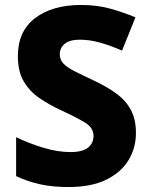

<svg xmlns="http://www.w3.org/2000/svg" viewBox="-20 -744 604 774"><path d="M528 -208Q528 -147 497.5 -97.5Q467 -48 407 -19Q347 10 256 10Q192 10 142 -1Q92 -12 45 -34V-191Q99 -165 156 -148Q213 -131 264 -131Q313 -131 335 -149Q357 -167 357 -196Q357 -229 322.5 -250Q288 -271 223 -301Q180 -321 140.5 -347.5Q101 -374 76.5 -414.5Q52 -455 52 -518Q52 -618 121.5 -671Q191 -724 307 -724Q370 -724 423 -709.5Q476 -695 526 -674L472 -540Q424 -561 382.5 -572.5Q341 -584 302 -584Q261 -584 241 -567.5Q221 -551 221 -525Q221 -504 235 -488.5Q249 -473 279.5 -457.5Q310 -442 359 -419Q412 -394 449.5 -366.5Q487 -339 507.5 -301Q528 -263 528 -208Z"/></svg>

Font: Noto Sans Thaana ExtraBold
Style: Regular
Weight: 800
Designer: David Williams
Foundry: Google Inc.
Version: Version 3.001; ttfautohint (v1.8.4.7-5d5b)